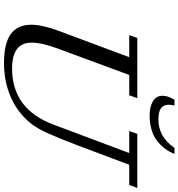

<svg xmlns="http://www.w3.org/2000/svg" viewBox="14 -906 905 974"><g transform="rotate(90 467.0 -419.5)"><path d="M566.4 -725.6Q521.5 -725.6 493.9 -742.4Q466.3 -759.3 466.3 -791Q466.3 -818.4 486.3 -851.6H515.6Q505.9 -809.1 522.7 -789.6Q539.6 -770 586.4 -770Q674.3 -770 731 -851.6H761.2Q752 -828.1 737.5 -807.6Q723.1 -787.1 700.4 -767.6Q677.7 -748 643.3 -736.8Q608.9 -725.6 566.4 -725.6ZM300.8 13.2Q201.2 13.2 153.6 -21Q106 -55.2 106 -124.5Q106 -181.2 137.2 -264.6L270.5 -622.1H158.7L173.3 -663.1H478.5L463.9 -622.1H360.8L227.1 -260.3Q196.8 -178.7 196.8 -127Q196.8 -27.8 328.1 -27.8Q534.2 -27.8 612.8 -238.3L756.8 -622.1H645L659.7 -663.1H934.1L918.9 -622.1H816.4L716.8 -357.4Q681.2 -263.2 656 -208Q630.9 -152.8 606 -122.1Q551.3 -55.2 472.7 -21Q394 13.2 300.8 13.2Z"/></g></svg>

Font: Elstob 6pt
Style: Italic
Weight: 400
Italic angle: -20°
Designer: Peter S. Baker
Version: Version 1.015